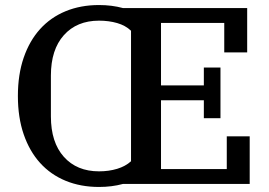

<svg xmlns="http://www.w3.org/2000/svg" viewBox="-20 -730 1067 762"><path d="M373 12Q300 12 240.5 -12.5Q181 -37 139 -83.5Q97 -130 74 -197Q51 -264 51 -349Q51 -434 74 -501Q97 -568 139 -614.5Q181 -661 240.5 -685.5Q300 -710 373 -710Q424 -710 468 -698H961V-522H870V-639H619V-391H789V-462H855V-261H789V-332H619V-59H880V-189H971V0H468Q424 12 373 12ZM373 -50Q412 -50 445 -60Q478 -70 500 -90V-608Q478 -629 445 -638.5Q412 -648 373 -648Q285 -648 233.5 -590.5Q182 -533 182 -430V-268Q182 -165 233.5 -107.5Q285 -50 373 -50Z"/></svg>

Font: IBM Plex Serif Medium
Style: Regular
Weight: 500
Designer: Mike Abbink, Paul van der Laan, Pieter van Rosmalen
Foundry: Bold Monday
Version: Version 2.5